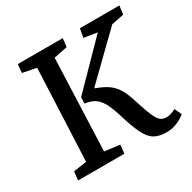

<svg xmlns="http://www.w3.org/2000/svg" viewBox="-159 -858 1026 1028"><g transform="rotate(-30 354.5 -343.5)"><path d="M588 14Q542 14 513 -2.5Q484 -19 462 -63Q440 -107 415 -191Q403 -230 390.5 -257Q378 -284 363 -301Q348 -318 328 -327Q308 -336 281 -340L283 -378L534 -634L452 -647L462 -701H706L699 -648L623 -633L371 -388V-382Q414 -367 442.5 -347.5Q471 -328 490 -297Q509 -266 524 -216Q540 -166 552 -134Q564 -102 574.5 -85.5Q585 -69 597.5 -62.5Q610 -56 627 -56Q641 -56 654.5 -60.5Q668 -65 684 -73L704 -30Q682 -11 651 1.5Q620 14 588 14ZM46 0 52 -53 133 -65 158 -632 73 -649 78 -701H356L350 -649L266 -632L244 -65L338 -53L332 0Z"/></g></svg>

Font: Literata Medium
Style: Italic
Weight: 500
Italic angle: -2°
Designer: Latin by Veronika Burian and Jose Scaglione. Greek by Irene Vlachou. Cyrillic by Vera Evstafieva
Foundry: TypeTogether
Version: Version 3.103;gftools[0.9.29]